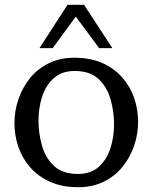

<svg xmlns="http://www.w3.org/2000/svg" viewBox="-20 -770 633 798"><path d="M295 -701 199 -570H144L260 -749V-750H331L330 -749L447 -570H392ZM289 -530Q357 -530 406.5 -507.5Q456 -485 489 -447Q522 -409 538 -361.5Q554 -314 554 -264Q554 -213 537.5 -164.5Q521 -116 489.5 -77Q458 -38 411.5 -15Q365 8 305 8Q238 8 188 -14.5Q138 -37 105 -75Q72 -113 56 -160.5Q40 -208 40 -258Q40 -309 56.5 -357.5Q73 -406 104.5 -445Q136 -484 182.5 -507Q229 -530 289 -530ZM304 -47Q358 -47 391 -77Q424 -107 439 -154Q454 -201 454 -253Q454 -308 439 -359Q424 -410 388.5 -442.5Q353 -475 290 -475Q237 -475 203.5 -445Q170 -415 155 -368Q140 -321 140 -269Q140 -214 155 -163Q170 -112 205.5 -79.5Q241 -47 304 -47Z"/></svg>

Font: Brawler
Style: Regular
Weight: 400
Designer: Oleg Frolov, Haley Fiege
Foundry: Oleg Frolov, Haley Fiege
Version: Version 1.101; ttfautohint (v1.8.3)